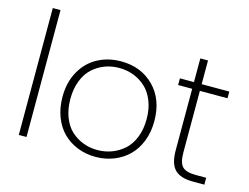

<svg xmlns="http://www.w3.org/2000/svg" viewBox="-101 -907 1403 1082"><g transform="rotate(15 600.5 -366.0)"><path d="M82 0V-740.2H127V0Z M799.8 -272Q799.8 -208 779.1 -155Q758.3 -102.1 722.2 -66.7Q686 -31.2 636.7 -11.7Q587.4 7.8 530.8 7.8Q474.1 7.8 425 -11.7Q376 -31.2 340.3 -66.7Q304.7 -102.1 284.4 -155Q264.2 -208 264.2 -272Q264.2 -356.4 299.8 -420.2Q335.4 -483.9 396.2 -516.8Q457 -549.8 533.2 -549.8Q649.4 -549.8 724.6 -474.4Q799.8 -398.9 799.8 -272ZM328.6 -378.4Q310.1 -331.5 310.1 -272Q310.1 -212.4 328.4 -165.3Q346.7 -118.2 377.9 -89.8Q409.2 -61.5 448 -46.9Q486.8 -32.2 530.8 -32.2Q574.7 -32.2 614 -46.9Q653.3 -61.5 685.3 -89.8Q717.3 -118.2 736.1 -165.3Q754.9 -212.4 754.9 -272Q754.9 -331.5 736.1 -378.4Q717.3 -425.3 685.8 -453.6Q654.3 -481.9 615 -496.6Q575.7 -511.2 531.7 -511.2Q487.8 -511.2 448.7 -496.6Q409.7 -481.9 378.4 -453.6Q347.2 -425.3 328.6 -378.4Z M958.5 -145V-503.9H876.5V-543H958.5V-681.2H1003.4V-543H1164.6V-503.9H1003.4V-145Q1003.4 -84.5 1025.4 -62.3Q1047.4 -40 1103.5 -40H1164.6V0H1096.7Q1025.4 0 991.9 -33.2Q958.5 -66.4 958.5 -145Z"/></g></svg>

Font: SVN-Poppins ExtraLight
Style: Regular
Weight: 200
Designer: Ninad Kale (Devanagari), Jonny Pinhorn (Latin)
Foundry: Indian Type Foundry
Version: Version 3.002 2017